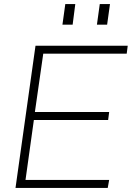

<svg xmlns="http://www.w3.org/2000/svg" viewBox="-20 -921 646 941"><path d="M56 0 154 -697H606L601 -658H192L151 -372H515L510 -333H146L105 -39H515L508 0ZM455 -800 469 -901H519L505 -800ZM286 -800 300 -901H349L336 -800Z"/></svg>

Font: Hanken Grotesk ExtraLight
Style: Italic
Weight: 250
Italic angle: -8°
Designer: Alfredo Marco Pradil
Foundry: Hanken Design Co.
Version: Version 3.013